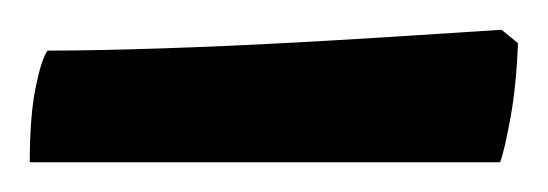

<svg xmlns="http://www.w3.org/2000/svg" viewBox="-20 -674 368 129"><path d="M0 -565Q0 -596 4 -615.5Q8 -635 12 -640Q44 -640 89 -641.5Q134 -643 179.5 -645.5Q225 -648 262.5 -650.5Q300 -653 317 -654L328 -645Q327 -617 323 -595Q319 -573 316 -565Z"/></svg>

Font: Texturina ExtraBold
Style: Regular
Weight: 800
Designer: Guillermo Torres Carreño
Foundry: Omnibus-Type
Version: Version 1.002; ttfautohint (v1.8.3)